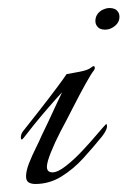

<svg xmlns="http://www.w3.org/2000/svg" viewBox="-20 -456 318 479"><path d="M242 -382Q228 -382 222 -391Q218 -396 218 -404Q218 -420 233 -430Q244 -436 253 -436Q268 -436 274 -427Q278 -422 278 -414Q278 -398 262 -388Q253 -382 242 -382ZM68 3Q58 3 51.5 -1Q45 -5 45 -16Q45 -30 52.5 -49Q60 -68 69.5 -87Q79 -106 84 -118Q91 -132 101.5 -154.5Q112 -177 121.5 -197.5Q131 -218 135 -226Q121 -211 101.5 -188.5Q82 -166 65 -145Q48 -124 39 -112Q36 -108 34 -108Q32 -108 32 -113Q32 -121 37 -128Q56 -152 79.5 -182Q103 -212 122 -237.5Q141 -263 146 -271Q157 -273 178.5 -277Q200 -281 208 -288Q211 -291 214 -291Q216 -291 216.5 -287.5Q217 -284 214 -280Q208 -273 193 -246Q178 -219 161.5 -186.5Q145 -154 131 -128Q117 -101 107 -76Q97 -51 97 -40Q97 -26 111 -26Q124 -26 144.5 -42Q165 -58 186 -80.5Q207 -103 223 -122Q228 -128 235.5 -136.5Q243 -145 245 -147Q247 -145 247 -140Q246 -133 242 -126.5Q238 -120 234 -115Q213 -89 188 -61.5Q163 -34 133 -15.5Q103 3 68 3Z"/></svg>

Font: Italianno
Style: Regular
Weight: 400
Designer: Robert E. Leuschke
Foundry: Robert E. Leuschke
Version: Version 1.100; ttfautohint (v1.8.3)